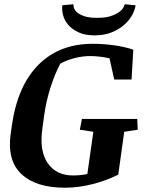

<svg xmlns="http://www.w3.org/2000/svg" viewBox="-20 -879 702 910"><path d="M368.2 -315.4H630.4L632.8 -264.2L568.8 -254.4L540.5 -51.3Q485.8 -23.4 418.7 -6.3Q351.6 10.7 287.6 10.7Q150.9 10.7 81.8 -53.7Q12.7 -118.2 30.8 -246.6L37.1 -290Q64.5 -474.6 163.3 -573Q262.2 -671.4 418.9 -671.4Q472.2 -671.4 522.5 -664.1Q572.8 -656.7 611.8 -643.6L603.5 -502H521.5L499 -602.5Q478.5 -607.4 453.9 -610.4Q429.2 -613.3 407.7 -613.3Q370.6 -613.3 332.3 -603.3Q293.9 -593.3 265.6 -577.1Q240.2 -529.3 219.7 -465.6Q199.2 -401.9 189.5 -333.5L180.7 -268.6Q166 -163.1 206.5 -105.2Q247.1 -47.4 326.2 -47.4Q360.8 -47.4 394 -54.2L422.4 -254.4L358.4 -264.2ZM622.6 -854Q619.6 -831.1 605.5 -805.9Q591.3 -780.8 566.9 -759.8Q542.5 -738.8 507.8 -725.1Q473.1 -711.4 428.7 -711.4Q384.3 -711.4 353.8 -725.1Q323.2 -738.8 304.7 -759.8Q286.1 -780.8 279.3 -805.9Q272.5 -831.1 275.4 -854L328.1 -858.9Q327.1 -853 330.3 -842Q333.5 -831.1 345.2 -820.6Q356.9 -810.1 379.6 -802.2Q402.3 -794.4 440.4 -794.4Q478.5 -794.4 503.2 -802.2Q527.8 -810.1 542.7 -820.6Q557.6 -831.1 564 -842Q570.3 -853 571.3 -858.9Z"/></svg>

Font: Noticia Text
Style: Bold Italic
Weight: 700
Italic angle: -8°
Designer: JM Sole
Foundry: JM Sole
Version: Version 1.003